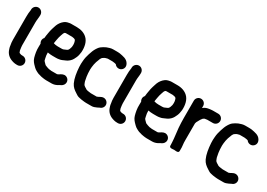

<svg xmlns="http://www.w3.org/2000/svg" viewBox="9 -1817 4298 3088"><g transform="rotate(30 2158.5 -273.0)"><path d="M35 -653V-640.4C27.7 -602.2 25 -555.2 25 -511V-85C25 -51.9 28.7 -16.5 35.3 14.2L37.2 30.4C40.1 48.8 44.5 62.2 50.2 77.9C70.2 146.4 119.2 193.4 186.4 215.8L212.6 223.9C232.3 230 256.1 232 280 232H289C336.8 232 376 193.5 376 145.5C376 97.5 336.8 59 289 59H280C276.7 59 274.4 58.9 266.8 58C260.6 57.9 261.9 58 258.3 57.1L240.4 51.1C228.4 47.7 229.2 46.1 221.9 42C221.9 42 209.4 13 209 9C209 7.5 208.9 6.1 208.6 4.7L205.7 -11.7C202.7 -35.3 198 -64.3 198 -85V-511C198 -556.6 208 -595.6 208 -644V-653C208 -699.6 169.6 -740 122 -740C74.8 -740 35 -700.2 35 -653Z M761.3 33.1C735.3 26.3 707.3 16.3 684.8 5.4L646.7 -32.7C641.8 -37.6 640.1 -40.5 633.6 -49.7C630.6 -56.8 627.9 -68.9 624.5 -87C616.7 -122.9 611.6 -149.4 612.7 -189.3C640 -183.8 673.2 -180 705 -180H771C790.8 -180 807.3 -181.7 825.6 -185.2C862.5 -189.3 890.8 -206.6 911 -214.7C944.1 -227.1 971.4 -243.3 996.4 -268C1024.7 -294.8 1039.8 -328.3 1053.8 -359.8C1068.8 -392.8 1073.4 -427.1 1078.7 -464.5C1078.8 -464.9 1078.9 -465.8 1079 -466.4C1085.1 -565.5 1063.8 -655.8 1004.9 -709.4C960 -751.1 895.9 -776 815 -776H708C693.8 -776 680.5 -774.3 665.4 -770.4L645.8 -766.5C626.4 -762.1 609.5 -753.7 592.1 -741.1C555.6 -713.7 527.1 -676 508.8 -631.4C498.4 -605.3 491.1 -573.3 482.4 -550.3C472.8 -521.4 467.7 -493 462.3 -460.7C458.2 -429.7 449.9 -401.2 448.2 -362.3C433.4 -346.8 425 -326.2 425 -304C425 -285.7 429.8 -269.4 441 -253.3V-249.5C440.4 -232.4 440 -215.6 440 -199.5C437.1 -126.8 450.4 -62.3 466 -6.2C480.7 44.4 511 76.4 540.3 105.7L557.3 122.7C565.2 130.6 572.7 137.1 580.9 143C595.8 154.8 615.3 162.6 625.8 169.2C643.5 180.3 666.8 186.6 687.2 191.3C704.2 195.6 721.3 203.8 750.8 205.9C767.9 207.9 787.9 212 812 212H915C934.6 212 951.9 208 963.1 205.3C993.4 197.7 1023 181.6 1045.9 166.4C1069.6 157.3 1101.5 137.7 1112.4 101.2C1127.7 50.3 1095.7 6.2 1054.2 -6.1C1012.7 -18.3 979.2 3.8 948.7 22.8C935.5 30.9 921.8 39 915 39H809C799 39 783.6 33.9 761.3 33.1ZM708 -603H825.8C842.8 -600 844.3 -600 863.7 -596.2L880.1 -588C882.3 -586.7 882.8 -586.6 888.8 -581.9C892.5 -573.8 894.4 -566.4 899 -555.3C903.7 -543.2 907 -520.2 907 -498C907 -486.2 905.6 -472.9 904.2 -459.7C899.2 -434.5 886.2 -402.5 874.3 -390.7C862.2 -378.6 837.8 -372.9 808.8 -358.4C802.9 -355.4 788.2 -353 771 -353H702C673.9 -353 647.1 -357.8 622.7 -365.7C623.6 -373.2 624.7 -381.6 625.7 -387.9L633.7 -434.2C639.3 -475.3 648.2 -498.3 659.9 -536.7C668.5 -564.8 674.9 -582.8 691.5 -598.8C700.3 -601.2 706.7 -603 708 -603Z M1582 -585.3C1582.4 -585.3 1582.9 -585.2 1583.4 -585.1L1601.2 -583.3C1609.8 -581.6 1617.9 -579.8 1630.9 -579.1C1639.3 -576.7 1648.1 -574.8 1654.3 -572.8C1666.1 -556.2 1682.8 -542.3 1706.2 -536.7C1755.9 -524.8 1800.8 -557.1 1811.1 -601.1C1816.9 -626.1 1808.9 -652.3 1795.3 -674.1C1758.2 -734.8 1687.9 -742.1 1625.9 -754.5C1625.3 -754.6 1624.3 -754.8 1623.5 -754.9L1604 -756.8C1594.2 -758.2 1582.9 -758.7 1571.2 -758H1498C1474.6 -758 1455.3 -753.9 1436 -748C1400.9 -738.4 1372.7 -727.1 1342.1 -708.4C1312.5 -691 1288.5 -673.6 1267.3 -643L1253.2 -621.9C1229.6 -586.4 1211.1 -534.9 1198.1 -492.3C1184.4 -447.2 1172.6 -406.2 1169.1 -349.6C1166.2 -307.3 1164.2 -287.8 1167 -241.4C1173.6 -139.7 1189.2 -39.9 1223.4 32.6C1249.7 88.7 1290.6 119.7 1337.4 149L1349.1 156.8C1366.2 168.1 1385.3 181.5 1414.4 187.4C1440.9 194.8 1468.7 198.8 1499.2 201.8L1513.9 203.7C1523.4 205.6 1536.8 206.7 1550.7 206H1653C1668.9 206 1683.9 203.8 1697.7 198.8C1727.1 190.6 1755.2 174.4 1779.2 162.4C1800.9 155.7 1822.7 141.5 1834.9 117.2C1859.9 67 1831.6 18.8 1796.2 1.1C1743.6 -25.1 1697.1 11 1677.8 20.6C1672.1 23.5 1661.3 26.3 1648.3 33H1538.4C1532.4 31.9 1525.7 30.8 1519.8 30.2L1501.8 28.2C1479.9 25.7 1455 20 1450.6 16.5C1436.4 5.1 1423.3 -0.7 1411.2 -8.2C1406.3 -11.3 1403.6 -14.6 1391 -24C1388 -26.3 1387.9 -26.1 1381.6 -37C1374.2 -55.5 1366.9 -68.9 1362.4 -86.5C1357.1 -112.8 1352.9 -135.5 1347.6 -164.3C1342.2 -197.2 1339 -250.6 1339 -292.3C1339.6 -303.2 1340.6 -319.4 1341.9 -336C1345.4 -377.3 1352.5 -404.2 1363 -441.9C1368.2 -458.3 1383.9 -496.9 1390.7 -515.4L1397.4 -527.1C1403.4 -536.5 1406.6 -541.8 1410.6 -546.2C1426.8 -558.3 1449.9 -573.3 1465.9 -576.5C1478.6 -579 1492.3 -585 1498 -585H1578C1581.2 -585 1579.8 -585 1582 -585.3Z M1903 -653V-640.4C1895.7 -602.2 1893 -555.2 1893 -511V-85C1893 -51.9 1896.7 -16.5 1903.3 14.2L1905.2 30.4C1908.1 48.8 1912.5 62.2 1918.2 77.9C1938.2 146.4 1987.2 193.4 2054.4 215.8L2080.6 223.9C2100.3 230 2124.1 232 2148 232H2157C2204.8 232 2244 193.5 2244 145.5C2244 97.5 2204.8 59 2157 59H2148C2144.7 59 2142.4 58.9 2134.8 58C2128.6 57.9 2129.9 58 2126.3 57.1L2108.4 51.1C2096.4 47.7 2097.2 46.1 2089.9 42C2089.9 42 2077.4 13 2077 9C2077 7.5 2076.9 6.1 2076.6 4.7L2073.7 -11.7C2070.7 -35.3 2066 -64.3 2066 -85V-511C2066 -556.6 2076 -595.6 2076 -644V-653C2076 -699.6 2037.6 -740 1990 -740C1942.8 -740 1903 -700.2 1903 -653Z M2629.3 33.1C2603.3 26.3 2575.3 16.3 2552.8 5.4L2514.7 -32.7C2509.8 -37.6 2508.1 -40.5 2501.6 -49.7C2498.6 -56.8 2495.9 -68.9 2492.5 -87C2484.7 -122.9 2479.6 -149.4 2480.7 -189.3C2508 -183.8 2541.2 -180 2573 -180H2639C2658.8 -180 2675.3 -181.7 2693.6 -185.2C2730.5 -189.3 2758.8 -206.6 2779 -214.7C2812.1 -227.1 2839.4 -243.3 2864.4 -268C2892.7 -294.8 2907.8 -328.3 2921.8 -359.8C2936.8 -392.8 2941.4 -427.1 2946.7 -464.5C2946.8 -464.9 2946.9 -465.8 2947 -466.4C2953.1 -565.5 2931.8 -655.8 2872.9 -709.4C2828 -751.1 2763.9 -776 2683 -776H2576C2561.8 -776 2548.5 -774.3 2533.4 -770.4L2513.8 -766.5C2494.4 -762.1 2477.5 -753.7 2460.1 -741.1C2423.6 -713.7 2395.1 -676 2376.8 -631.4C2366.4 -605.3 2359.1 -573.3 2350.4 -550.3C2340.8 -521.4 2335.7 -493 2330.3 -460.7C2326.2 -429.7 2317.9 -401.2 2316.2 -362.3C2301.4 -346.8 2293 -326.2 2293 -304C2293 -285.7 2297.8 -269.4 2309 -253.3V-249.5C2308.4 -232.4 2308 -215.6 2308 -199.5C2305.1 -126.8 2318.4 -62.3 2334 -6.2C2348.7 44.4 2379 76.4 2408.3 105.7L2425.3 122.7C2433.2 130.6 2440.7 137.1 2448.9 143C2463.8 154.8 2483.3 162.6 2493.8 169.2C2511.5 180.3 2534.8 186.6 2555.2 191.3C2572.2 195.6 2589.3 203.8 2618.8 205.9C2635.9 207.9 2655.9 212 2680 212H2783C2802.6 212 2819.9 208 2831.1 205.3C2861.4 197.7 2891 181.6 2913.9 166.4C2937.6 157.3 2969.5 137.7 2980.4 101.2C2995.7 50.3 2963.7 6.2 2922.2 -6.1C2880.7 -18.3 2847.2 3.8 2816.7 22.8C2803.5 30.9 2789.8 39 2783 39H2677C2667 39 2651.6 33.9 2629.3 33.1ZM2576 -603H2693.8C2710.8 -600 2712.3 -600 2731.7 -596.2L2748.1 -588C2750.3 -586.7 2750.8 -586.6 2756.8 -581.9C2760.5 -573.8 2762.4 -566.4 2767 -555.3C2771.7 -543.2 2775 -520.2 2775 -498C2775 -486.2 2773.6 -472.9 2772.2 -459.7C2767.2 -434.5 2754.2 -402.5 2742.3 -390.7C2730.2 -378.6 2705.8 -372.9 2676.8 -358.4C2670.9 -355.4 2656.2 -353 2639 -353H2570C2541.9 -353 2515.1 -357.8 2490.7 -365.7C2491.6 -373.2 2492.7 -381.6 2493.7 -387.9L2501.7 -434.2C2507.3 -475.3 2516.2 -498.3 2527.9 -536.7C2536.5 -564.8 2542.9 -582.8 2559.5 -598.8C2568.3 -601.2 2574.7 -603 2576 -603Z M3062 -3.6C3064.3 36.4 3069 73.4 3069 109V123C3069 169.4 3137.9 151 3155 151C3172.7 151 3242 169.4 3242 123V59C3242 24.1 3234 0.1 3234 -27.5C3233.3 -45.6 3233 -62 3233 -80V-383.7C3233.5 -387 3237.9 -399.5 3240.7 -410.7C3255.5 -435.3 3262.5 -448.2 3276.1 -475.3C3282.7 -486.9 3289.4 -493.5 3300.8 -508.9C3311.6 -516.6 3320.3 -523.7 3324.2 -525.6C3329.6 -528.3 3345.5 -529.4 3363.1 -532.3L3373.1 -534H3479C3526.8 -534 3566 -572.5 3566 -620.5C3566 -668.5 3526.8 -707 3479 -707H3384C3376.1 -707 3370.8 -706.8 3361.8 -706C3353.5 -705.9 3346.4 -705.3 3337.2 -703.7L3321.9 -701.8C3315.5 -701 3310.8 -699.6 3303.7 -698.8C3271.8 -693.9 3243.3 -682.3 3223 -667L3207 -655V-692C3207 -739.4 3167.7 -778 3120.5 -778C3073.3 -778 3034 -739.4 3034 -692V-372C3034 -310.5 3036.7 -248.5 3041.1 -191.6C3048.5 -129.9 3054.6 -66.7 3062 -3.6Z M4031 -585.3C4031.4 -585.3 4031.9 -585.2 4032.4 -585.1L4050.2 -583.3C4058.8 -581.6 4066.9 -579.8 4079.9 -579.1C4088.3 -576.7 4097.1 -574.8 4103.3 -572.8C4115.1 -556.2 4131.8 -542.3 4155.2 -536.7C4204.9 -524.8 4249.8 -557.1 4260.1 -601.1C4265.9 -626.1 4257.9 -652.3 4244.3 -674.1C4207.2 -734.8 4136.9 -742.1 4074.9 -754.5C4074.3 -754.6 4073.3 -754.8 4072.5 -754.9L4053 -756.8C4043.2 -758.2 4031.9 -758.7 4020.2 -758H3947C3923.6 -758 3904.3 -753.9 3885 -748C3849.9 -738.4 3821.7 -727.1 3791.1 -708.4C3761.5 -691 3737.5 -673.6 3716.3 -643L3702.2 -621.9C3678.6 -586.4 3660.1 -534.9 3647.1 -492.3C3633.4 -447.2 3621.6 -406.2 3618.1 -349.6C3615.2 -307.3 3613.2 -287.8 3616 -241.4C3622.6 -139.7 3638.2 -39.9 3672.4 32.6C3698.7 88.7 3739.6 119.7 3786.4 149L3798.1 156.8C3815.2 168.1 3834.3 181.5 3863.4 187.4C3889.9 194.8 3917.7 198.8 3948.2 201.8L3962.9 203.7C3972.4 205.6 3985.8 206.7 3999.7 206H4102C4117.9 206 4132.9 203.8 4146.7 198.8C4176.1 190.6 4204.2 174.4 4228.2 162.4C4249.9 155.7 4271.7 141.5 4283.9 117.2C4308.9 67 4280.6 18.8 4245.2 1.1C4192.6 -25.1 4146.1 11 4126.8 20.6C4121.1 23.5 4110.3 26.3 4097.3 33H3987.4C3981.4 31.9 3974.7 30.8 3968.8 30.2L3950.8 28.2C3928.9 25.7 3904 20 3899.6 16.5C3885.4 5.1 3872.3 -0.7 3860.2 -8.2C3855.3 -11.3 3852.6 -14.6 3840 -24C3837 -26.3 3836.9 -26.1 3830.6 -37C3823.2 -55.5 3815.9 -68.9 3811.4 -86.5C3806.1 -112.8 3801.9 -135.5 3796.6 -164.3C3791.2 -197.2 3788 -250.6 3788 -292.3C3788.6 -303.2 3789.6 -319.4 3790.9 -336C3794.4 -377.3 3801.5 -404.2 3812 -441.9C3817.2 -458.3 3832.9 -496.9 3839.7 -515.4L3846.4 -527.1C3852.4 -536.5 3855.6 -541.8 3859.6 -546.2C3875.8 -558.3 3898.9 -573.3 3914.9 -576.5C3927.6 -579 3941.3 -585 3947 -585H4027C4030.2 -585 4028.8 -585 4031 -585.3Z"/></g></svg>

Font: Smoothie
Style: Bd
Weight: 700
Foundry: Cannot Into Space Fonts
Version: Version 0.8